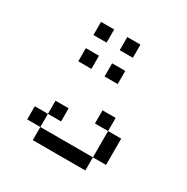

<svg xmlns="http://www.w3.org/2000/svg" viewBox="-134 -865 769 791"><g transform="rotate(30 250.0 -469.0)"><path d="M187.5 -312.5V-375H125V-312.5H62.5V-250H125V-187.5H375V-250H125V-312.5ZM187.5 -562.5V-625H125V-562.5ZM312.5 -562.5V-625H250V-562.5ZM187.5 -687.5V-750H125V-687.5ZM312.5 -687.5V-750H250V-687.5ZM375 -250H437.5Q437.5 -250 437.5 -375H375Q375 -375 375 -250ZM375 -375V-437.5H312.5V-375Z"/></g></svg>

Font: BFUnifontExMono
Style: Regular
Weight: 500
Version: Version 15.0.06